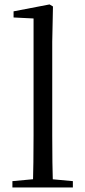

<svg xmlns="http://www.w3.org/2000/svg" viewBox="-20 -825 374 845"><path d="M34.6 0H300.7V-27.8L183.1 -38.6H151.5L34.6 -27.8ZM124.7 0H213.1C210.9 -62.2 209.9 -157.1 209.9 -228.5V-641L213.1 -796.5L198.1 -805.5L39.7 -775.1V-748.1L127.7 -743.7V-228.5C127.7 -157.1 126.7 -62.2 124.7 0Z"/></svg>

Font: Source Han Serif CN VF
Style: Regular
Weight: 250
Designer: Ryoko NISHIZUKA 西塚涼子 (kana & ideographs); Frank Grießhammer (Latin, Greek & Cyrillic); Wenlong ZHANG 张文龙 (bopomofo); San
Foundry: Adobe
Version: Version 2.002;hotconv 1.1.0;makeotfexe 2.6.0